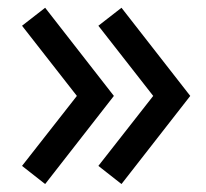

<svg xmlns="http://www.w3.org/2000/svg" viewBox="-20 -500 531 495"><path d="M273.6 -252.7 96.4 -25.5 36.8 -72.3 178.2 -252.7 36.8 -433.6 96.4 -480ZM470.5 -252.7 293.2 -25.5 233.6 -72.3 375 -252.7 233.6 -433.6 293.2 -480Z"/></svg>

Font: Spartan MB SemBd
Style: Regular
Weight: 600
Designer: Matt Bailey, Mirko Velimirovic
Foundry: Matt Bailey
Version: Version 1.005